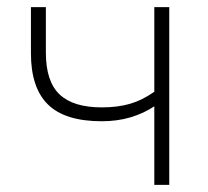

<svg xmlns="http://www.w3.org/2000/svg" viewBox="-20 -520 584 540"><path d="M414 0V-221Q384 -201 347 -190Q310 -179 266 -179Q163 -179 115 -226Q67 -273 67 -370V-500H109V-372Q109 -291 147.5 -254.5Q186 -218 266 -218Q311 -218 345.5 -228Q380 -238 414 -262V-500H456V0Z"/></svg>

Font: Mulish ExtraLight
Style: Regular
Weight: 200
Designer: Vernon Adams
Foundry: Vernon Adams
Version: Version 3.603